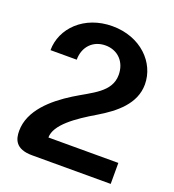

<svg xmlns="http://www.w3.org/2000/svg" viewBox="-124 -764 780 860"><g transform="rotate(20 266.5 -333.5)"><path d="M366.7 -470.8C366.7 -387.5 281.7 -356.7 204.2 -308.3C120 -255.8 33.3 -180.8 33.3 -83.3C33.3 -45 44.2 0 125 0H500V-100H166.7C166.7 -160.8 250 -219.2 337.5 -270.8C415.8 -317.5 491.7 -378.3 491.7 -470.8C491.7 -574.2 401.7 -666.7 266.7 -666.7C131.7 -666.7 41.7 -574.2 41.7 -470.8H166.7C166.7 -533.3 208.3 -575 266.7 -575C325 -575 366.7 -533.3 366.7 -470.8Z"/></g></svg>

Font: BoonHome
Style: Bold
Weight: 700
Designer: Sungsit Sawaiwan
Foundry: Sungsit Sawaiwan
Version: Version 0.2